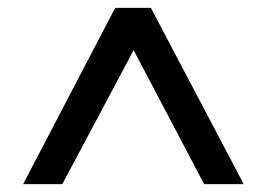

<svg xmlns="http://www.w3.org/2000/svg" viewBox="-20 -720 681 490"><path d="M274 -700H365L602 -250H501L321 -592L139 -250H39Z"/></svg>

Font: AF Albert Sans Medium
Style: Regular
Weight: 500
Designer: Andreas Rasmussen
Foundry: a.Foundry
Version: Version 1.300;Glyphs 3.2 (3231)